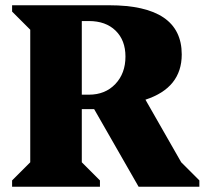

<svg xmlns="http://www.w3.org/2000/svg" viewBox="-20 -710 788 730"><path d="M26 0V-24L95 -93V-597L26 -666V-690H395Q671 -690 671 -503Q671 -376 533 -331L669 -93L738 -24V0H507L338 -295H291V-93L360 -24V0ZM318 -630H291V-350H318Q380 -350 418.5 -390.5Q457 -431 457 -495Q457 -557 419.5 -593.5Q382 -630 318 -630Z"/></svg>

Font: Platypi ExtraBold
Style: Regular
Weight: 800
Designer: David Sargent
Foundry: Bolt Cutter Type
Version: Version 1.200; ttfautohint (v1.8.4.7-5d5b)